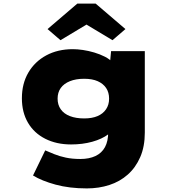

<svg xmlns="http://www.w3.org/2000/svg" viewBox="-20 -820 984 1070"><path d="M464 230Q367 230 290 209Q213 188 164 158L232 18Q255 28 283.5 39.5Q312 51 347.5 58.5Q383 66 428 66Q477 66 512 49.5Q547 33 565 0Q583 -33 583 -84V-135L628 -131Q619 -98 583.5 -71.5Q548 -45 494 -30Q440 -15 376 -15Q295 -15 232.5 -46.5Q170 -78 136 -136Q102 -194 102 -272Q102 -354 138 -415.5Q174 -477 238 -511.5Q302 -546 386 -546Q411 -546 442 -541.5Q473 -537 505 -527.5Q537 -518 564.5 -504Q592 -490 609.5 -470Q627 -450 629 -426L588 -417L599 -535H787V-81Q787 -3 761.5 55.5Q736 114 692 153Q648 192 589.5 211Q531 230 464 230ZM449 -160Q493 -160 523.5 -173Q554 -186 571 -211Q588 -236 588 -270Q588 -305 571.5 -329.5Q555 -354 524.5 -367.5Q494 -381 449 -381Q403 -381 369.5 -367.5Q336 -354 318.5 -329.5Q301 -305 301 -270Q301 -236 318.5 -211Q336 -186 369.5 -173Q403 -160 449 -160ZM317 -596 245 -658 411 -800H513L679 -658L607 -596L447 -692H477Z"/></svg>

Font: Lexend Peta Black
Style: Regular
Weight: 900
Version: Version 1.007